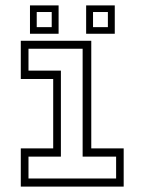

<svg xmlns="http://www.w3.org/2000/svg" viewBox="-20 -691 535 711"><path d="M57 0V-141.5H177V-398.5H57V-540H318V-141.5H438V0ZM85.5 -30H410V-111H286V-510.5H85.5V-429.5H205.5V-111H85.5ZM299 -566V-671H405V-566ZM91 -566V-671H197V-566ZM116 -590.5H171.5V-646.5H116ZM324.5 -590.5H379.5V-646.5H324.5Z"/></svg>

Font: Tourney Thin Light
Style: Regular
Weight: 300
Version: Version 1.015